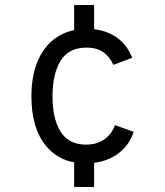

<svg xmlns="http://www.w3.org/2000/svg" viewBox="-20 -732 656 764"><path d="M319.5 -82Q220.5 -82 162.8 -151.8Q105 -221.5 105 -349Q105 -432.5 131.5 -492.5Q158 -552.5 207.5 -584.8Q257 -617 326 -617Q390.5 -617 437.2 -587.8Q484 -558.5 506 -502L431 -474Q418.5 -503.5 393 -523Q367.5 -542.5 324 -542.5Q253 -542.5 221 -490Q189 -437.5 189 -349Q189 -258.5 221.5 -207.5Q254 -156.5 322 -156.5Q365 -156.5 394.8 -177.2Q424.5 -198 437.5 -234L512 -207.5Q492.5 -148.5 442 -115.2Q391.5 -82 319.5 -82ZM275 12V-98H354.5V12ZM275 -602V-712H354.5V-602Z"/></svg>

Font: Overpass Mono Light
Style: Regular
Weight: 400
Monospace: yes
Version: Version 4.000